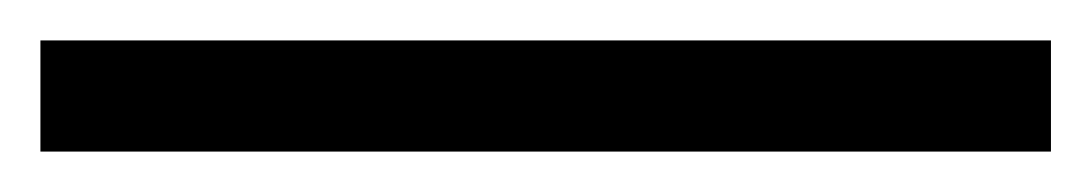

<svg xmlns="http://www.w3.org/2000/svg" viewBox="-20 58 540 95"><path d="M0 78H500V133H0Z"/></svg>

Font: Venryn Sans
Style: Regular
Weight: 400
Designer: Owen Earl, indestructible type* (font) & Cristiano Sobral (main changes)
Version: Version 3.600; ttfautohint (v1.8.3)